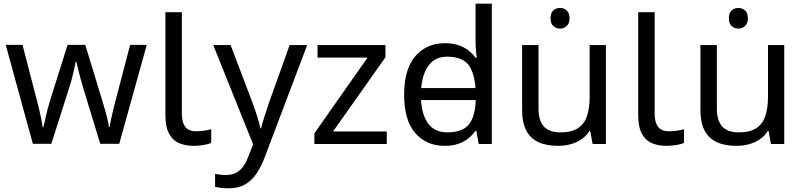

<svg xmlns="http://www.w3.org/2000/svg" viewBox="-20 -780 4353 1040"><path d="M431 -303Q425 -324 419 -344.5Q413 -365 408.5 -383.5Q404 -402 400 -418Q396 -434 394 -445H390Q388 -434 384.5 -418Q381 -402 376.5 -383Q372 -364 366.5 -343.5Q361 -323 354 -302L258 -1H158L11 -537H102L176 -251Q184 -222 191 -192.5Q198 -163 203.5 -136.5Q209 -110 211 -91H215Q218 -103 222 -121Q226 -139 230.5 -159Q235 -179 240.5 -199Q246 -219 251 -235L346 -537H442L534 -235Q541 -212 548.5 -186Q556 -160 562 -135.5Q568 -111 570 -92H574Q576 -109 581.5 -134.5Q587 -160 594.5 -190.5Q602 -221 610 -251L685 -537H775L626 -1H523Z M1029 10Q985 10 950.5 -4.5Q916 -19 896 -55.5Q876 -92 876 -157V-714H965V-165Q965 -117 983.5 -93Q1002 -69 1042 -69Q1064 -69 1087.5 -72.5Q1111 -76 1124 -80V-6Q1110 1 1082.5 5.5Q1055 10 1029 10Z M1135 -536H1229L1345 -231Q1355 -204 1363.5 -179Q1372 -154 1379 -130.5Q1386 -107 1390 -85H1394Q1400 -110 1413 -150.5Q1426 -191 1440 -232L1549 -536H1644L1413 74Q1394 124 1368.5 161.5Q1343 199 1306.5 219.5Q1270 240 1218 240Q1194 240 1176 237.5Q1158 235 1145 232V162Q1156 164 1171.5 166Q1187 168 1204 168Q1235 168 1257.5 156.5Q1280 145 1296 123.5Q1312 102 1323 73L1351 2Z M2075 0H1683V-58L1971 -468H1700V-536H2068V-470L1784 -68H2075Z M2218 -238V-303H2594V-238ZM2389 10Q2289 10 2229 -59.5Q2169 -129 2169 -267Q2169 -405 2229.5 -475.5Q2290 -546 2390 -546Q2432 -546 2463 -535.5Q2494 -525 2517 -507Q2540 -489 2556 -467H2562Q2561 -480 2558.5 -505.5Q2556 -531 2556 -546V-760H2644V0H2573L2560 -72H2556Q2540 -49 2517 -30.5Q2494 -12 2462.5 -1Q2431 10 2389 10ZM2403 -63Q2488 -63 2522.5 -109.5Q2557 -156 2557 -250V-266Q2557 -366 2524 -419.5Q2491 -473 2402 -473Q2331 -473 2295.5 -416.5Q2260 -360 2260 -265Q2260 -169 2295.5 -116Q2331 -63 2403 -63Z M3014 -737Q3034 -737 3049.5 -723.5Q3065 -710 3065 -681Q3065 -653 3049.5 -639Q3034 -625 3014 -625Q2992 -625 2977 -639Q2962 -653 2962 -681Q2962 -710 2977 -723.5Q2992 -737 3014 -737ZM3262 -536V0H3190L3177 -71H3173Q3156 -43 3129 -25Q3102 -7 3070 1.5Q3038 10 3003 10Q2939 10 2895.5 -10.5Q2852 -31 2830 -74Q2808 -117 2808 -185V-536H2897V-191Q2897 -127 2926 -95Q2955 -63 3016 -63Q3076 -63 3110.5 -85.5Q3145 -108 3159.5 -151.5Q3174 -195 3174 -257V-536Z M3590 10Q3546 10 3511.5 -4.5Q3477 -19 3457 -55.5Q3437 -92 3437 -157V-714H3526V-165Q3526 -117 3544.5 -93Q3563 -69 3603 -69Q3625 -69 3648.5 -72.5Q3672 -76 3685 -80V-6Q3671 1 3643.5 5.5Q3616 10 3590 10Z M3980 -737Q4000 -737 4015.5 -723.5Q4031 -710 4031 -681Q4031 -653 4015.5 -639Q4000 -625 3980 -625Q3958 -625 3943 -639Q3928 -653 3928 -681Q3928 -710 3943 -723.5Q3958 -737 3980 -737ZM4228 -536V0H4156L4143 -71H4139Q4122 -43 4095 -25Q4068 -7 4036 1.5Q4004 10 3969 10Q3905 10 3861.5 -10.5Q3818 -31 3796 -74Q3774 -117 3774 -185V-536H3863V-191Q3863 -127 3892 -95Q3921 -63 3982 -63Q4042 -63 4076.5 -85.5Q4111 -108 4125.5 -151.5Q4140 -195 4140 -257V-536Z"/></svg>

Font: hexubangla05
Style: Book
Weight: 400
Designer: Jelle Bosma - Monotype Design Team
Foundry: Monotype Imaging Inc.
Version: Version 2.003